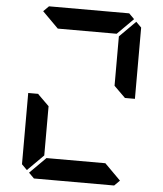

<svg xmlns="http://www.w3.org/2000/svg" viewBox="-64 -1055 943 1111"><g transform="rotate(5 408.0 -500.0)"><path d="M130 -45 99 -76V-490H157L161 -485L223 -424V-138ZM144 -969 175 -1000H641L672 -969L579 -876H237ZM686 -955 717 -924V-510H659L655 -514L593 -575V-862ZM672 -31 641 0H175L144 -31L237 -124H579Z"/></g></svg>

Font: DSEG7 Classic
Style: Bold
Weight: 700
Designer: Keshikan(Twitter:@keshinomi_88pro)
Version: Version 0.46